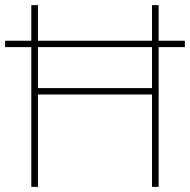

<svg xmlns="http://www.w3.org/2000/svg" viewBox="-20 -734 746 754"><path d="M103 0H129V-363H577V0H603V-549H706V-574H603V-714H577V-574H129V-714H103V-574H0V-549H103ZM129 -388V-549H577V-388Z"/></svg>

Font: Noto Sans Thai Looped Thin
Style: Regular
Weight: 100
Designer: Sasikarn Vongin, Ben Mitchell
Foundry: The Fontpad Ltd
Version: Version 1.001